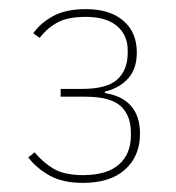

<svg xmlns="http://www.w3.org/2000/svg" viewBox="-20 -724 387 421"><path d="M113 -529H159Q215 -529 237.5 -550Q260 -571 260 -608V-614Q260 -647 236.5 -667Q213 -687 168 -687Q129 -687 106.5 -675Q84 -663 67 -641L53 -651Q69 -674 97 -689Q125 -704 168 -704Q221 -704 250.5 -678.5Q280 -653 280 -609Q280 -573 261 -552Q242 -531 210 -523V-520Q248 -514 267.5 -491.5Q287 -469 287 -431Q287 -382 254.5 -352.5Q222 -323 162 -323Q117 -323 88 -339.5Q59 -356 42 -379L56 -390Q74 -368 97.5 -354Q121 -340 162 -340Q214 -340 240.5 -363Q267 -386 267 -427V-433Q267 -471 244.5 -491.5Q222 -512 166 -512H113Z"/></svg>

Font: IBM Plex Sans Thin
Style: Regular
Weight: 250
Designer: Mike Abbink, Paul van der Laan, Pieter van Rosmalen
Foundry: Bold Monday
Version: Version 3.201